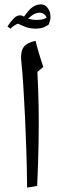

<svg xmlns="http://www.w3.org/2000/svg" viewBox="-20 -858 278 878"><path d="M104 0Q103 -88 100.5 -168Q98 -248 94.5 -321Q91 -394 87 -459Q83 -524 77 -582Q75 -609 80.5 -627Q86 -645 101.5 -655.5Q117 -666 143 -671Q147 -652 156.5 -619.5Q166 -587 178 -552L151 -529Q155 -455 156.5 -377Q158 -299 156.5 -209Q155 -119 150 -8ZM28 -727 14 -737Q31 -762 44 -775Q57 -788 73 -788Q78 -788 90 -782Q112 -814 129.5 -826Q147 -838 168 -838Q185 -838 198 -821.5Q211 -805 211 -780Q211 -767 203 -746Q186 -734 172.5 -730.5Q159 -727 141 -727Q122 -727 105 -732Q88 -737 62 -750Q43 -742 28 -727ZM141 -767Q162 -767 170 -768.5Q178 -770 194 -777Q183 -800 161 -800Q150 -800 139 -795Q128 -790 108 -773Q129 -767 141 -767Z"/></svg>

Font: Noto Naskh Arabic
Style: Regular
Weight: 400
Designer: Monotype Design Team, David Williams, Mohamad Dakak and Nizar Qandah
Foundry: Monotype Imaging Inc.
Version: Version 2.013